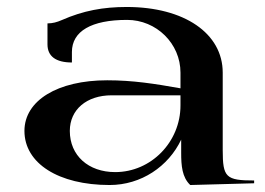

<svg xmlns="http://www.w3.org/2000/svg" viewBox="-20 -525 758 550"><path d="M50 -150C50 -57 147.8 5 294 5C384.4 5 462.5 -48.1 499 -125V-87C499 -50.8 501.5 -17.2 525 5L708 0V-8C627 -8 618 -17 618 -95V-317C618 -429.3 508 -505 343 -505C275.7 -505 218.4 -494.5 157 -467.5C143.3 -461.5 130.8 -458 116 -458V-398C116 -364.2 139.4 -346 186 -346V-376C186 -435.6 241.7 -468 344 -468C428.1 -468 497 -400.3 497 -317V-272C423.7 -285 361.2 -295 287 -295C145 -295 50 -237 50 -150ZM180 -150C180 -210.9 228 -252 300 -252H497V-223C497 -118.1 412.7 -32 310 -32C233.4 -32 180 -79.2 180 -150Z"/></svg>

Font: Prida01
Style: Black
Weight: 900
Designer: gluk
Foundry: gluk
Version: Version 00.072